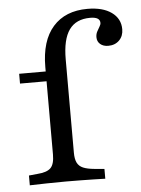

<svg xmlns="http://www.w3.org/2000/svg" viewBox="-48 -670 521 709"><g transform="rotate(-5 212.0 -315.5)"><path d="M167.7 -2.4Q127.4 -2.4 96.4 -1.6Q65.3 -0.8 33.9 0V-36.3L66.1 -39.5Q100.8 -41.9 114.9 -56Q129 -70.2 129 -105.6V-206.5H206.5V-105.6Q206.5 -82.3 213.3 -68.5Q220.2 -54.8 235.5 -48.4Q250.8 -41.9 277.4 -39.5L313.7 -36.3V0Q291.1 -0.8 269 -1.2Q246.8 -1.6 222.2 -2Q197.6 -2.4 167.7 -2.4ZM129 -206.5V-429.8Q129 -527.4 174.6 -579Q220.2 -630.6 302.4 -630.6Q358.9 -630.6 391.5 -607.3Q424.2 -583.9 424.2 -544.4Q424.2 -519.4 408.5 -503.6Q392.7 -487.9 367.7 -487.9Q349.2 -487.9 337.9 -497.6Q326.6 -507.3 326.6 -523.4Q326.6 -534.7 331.5 -544Q336.3 -553.2 341.1 -560.9Q346 -568.5 346 -575Q346 -596.8 309.7 -596.8Q257.3 -596.8 231.9 -561.3Q206.5 -525.8 206.5 -451.6V-206.5ZM30.6 -377.4V-413.7H169.4V-377.4Z"/></g></svg>

Font: Playfair 9pt
Style: Regular
Weight: 400
Designer: Claus Eggers Sørensen
Foundry: Claus Eggers Sørensen
Version: Version 2.203